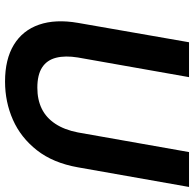

<svg xmlns="http://www.w3.org/2000/svg" viewBox="-24 -716 752 743"><g transform="rotate(90 351.5 -344.0)"><path d="M295 12Q209 12 153 -22Q97 -56 75 -119.5Q53 -183 68 -270L143 -700H278L202 -270Q194 -221 203 -185.5Q212 -150 240.5 -131.5Q269 -113 319 -113Q365 -113 400 -130Q435 -147 458.5 -182.5Q482 -218 492 -270L568 -700H703L627 -270Q610 -174 561 -111.5Q512 -49 443 -18.5Q374 12 295 12Z"/></g></svg>

Font: DM Sans 24pt
Style: Bold Italic
Weight: 700
Italic angle: -10°
Designer: Colophon Foundry, Jonny Pinhorn
Foundry: Colophon Foundry
Version: Version 4.004;gftools[0.9.30]